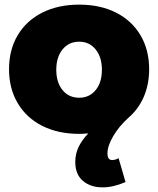

<svg xmlns="http://www.w3.org/2000/svg" viewBox="-20 -571 683 829"><path d="M535 -63Q494 -26 469 16.5Q444 59 444 91Q444 120 464 120Q478 120 492 112L522 215Q469 238 423 238Q371 238 338 210Q305 182 305 128Q305 95 318.5 65.5Q332 36 361 5Q335 7 322 7Q231 7 162.5 -27.5Q94 -62 56.5 -125.5Q19 -189 19 -272Q19 -356 56.5 -419Q94 -482 162.5 -516.5Q231 -551 322 -551Q413 -551 481 -516.5Q549 -482 586.5 -419Q624 -356 624 -272Q624 -207 601 -153.5Q578 -100 535 -63ZM322 -149Q366 -149 393 -182Q420 -215 420 -270Q420 -324 393 -357.5Q366 -391 322 -391Q277 -391 250 -357.5Q223 -324 223 -270Q223 -215 250 -182Q277 -149 322 -149Z"/></svg>

Font: Gontserrat ExtraBold
Style: Regular
Weight: 800
Designer: Julieta Ulanovsky
Foundry: Julieta Ulanovsky
Version: Version 6.001